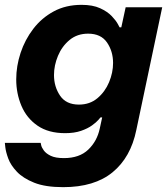

<svg xmlns="http://www.w3.org/2000/svg" viewBox="-22 -560 694 793"><path d="M239 213Q165 213 119 194.5Q73 176 47.5 149Q22 122 12 94.5Q2 67 0 48.5Q-2 30 -2 30H146Q146 30 148 39.5Q150 49 159 61.5Q168 74 187.5 83.5Q207 93 242 93Q306 93 342.5 58Q379 23 390 -29L400 -75H393Q393 -75 384.5 -65Q376 -55 358 -42Q340 -29 312.5 -19.5Q285 -10 247 -10Q178 -10 133 -41Q88 -72 66.5 -123Q45 -174 45 -232Q45 -287 63 -341.5Q81 -396 115.5 -441Q150 -486 200 -513Q250 -540 315 -540Q361 -540 391.5 -526Q422 -512 439.5 -493.5Q457 -475 464.5 -461Q472 -447 472 -447H479L497 -530H648L541 -23Q518 90 443 151.5Q368 213 239 213ZM304 -128Q349 -128 380.5 -154.5Q412 -181 428.5 -220.5Q445 -260 445 -300Q445 -348 420 -384.5Q395 -421 342 -421Q297 -421 265.5 -395Q234 -369 217.5 -329.5Q201 -290 201 -250Q201 -202 226 -165Q251 -128 304 -128Z"/></svg>

Font: Be Vietnam Pro
Style: Bold Italic
Weight: 700
Italic angle: -12°
Designer: Lam Bao, Tony Le, Vietanh Nguyen
Foundry: Yellow Type Foundry
Version: Version 1.002; ttfautohint (v1.8.3)